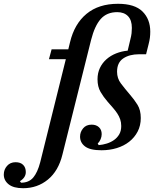

<svg xmlns="http://www.w3.org/2000/svg" viewBox="-193 -780 828 1012"><path d="M-71 212Q-122 212 -147.5 191.5Q-173 171 -173 140Q-173 114 -156 94.5Q-139 75 -111 75Q-85 75 -71 89Q-57 103 -57 127Q-57 156 -88 175L-82 183Q-41 183 -18 156Q5 129 19 75L154 -468H65L79 -520H167L176 -557Q199 -654 263 -707Q327 -760 429 -760Q517 -760 558 -719.5Q599 -679 599 -613Q599 -596 597 -580.5Q595 -565 590 -546L577 -494H540Q489 -494 456.5 -472Q424 -450 424 -402Q424 -367 444 -340.5Q464 -314 493 -280Q514 -256 531.5 -228Q549 -200 549 -158Q549 -118 532.5 -86.5Q516 -55 488 -33Q460 -11 422.5 0.5Q385 12 342 12Q282 12 255.5 -8Q229 -28 229 -60Q229 -84 245 -103.5Q261 -123 290 -123Q314 -123 328.5 -109.5Q343 -96 343 -73Q343 -60 337.5 -46.5Q332 -33 322 -24L327 -15Q349 -17 370 -23.5Q391 -30 408 -42Q425 -54 435.5 -72Q446 -90 446 -116Q446 -135 440.5 -151Q435 -167 425.5 -181.5Q416 -196 403 -211Q390 -226 375 -243Q353 -268 337 -295.5Q321 -323 321 -362Q321 -395 333.5 -421.5Q346 -448 368 -467.5Q390 -487 419 -498.5Q448 -510 480 -513L494 -572Q499 -591 500.5 -605Q502 -619 502 -633Q502 -674 481.5 -695Q461 -716 425 -716Q370 -716 338 -680Q306 -644 287 -569L136 35Q115 121 59.5 166.5Q4 212 -71 212Z"/></svg>

Font: IBM Plex Serif Medm
Style: Italic
Weight: 500
Italic angle: -14°
Designer: Mike Abbink, Paul van der Laan, Pieter van Rosmalen
Foundry: Bold Monday
Version: Version 3.001